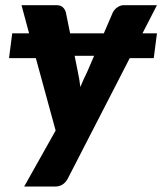

<svg xmlns="http://www.w3.org/2000/svg" viewBox="-20 -538 611 723"><path d="M516.5 -412.5H571L559 -319H468.5L235 135Q219 164.5 187 164.5H71L189.5 -46.5L115 -319H14L26 -412.5H89.5L61 -518.5H192Q208.5 -518.5 216.8 -510.5Q225 -502.5 228 -491.5L244 -412.5H371L405 -491.5Q411 -503 422.5 -510.8Q434 -518.5 446 -518.5H571ZM282.5 -210.5Q288.5 -225 295.2 -239.8Q302 -254.5 309 -269L334.5 -328H261L273 -268Q276 -253.5 278.5 -239.2Q281 -225 282.5 -210.5Z"/></svg>

Font: Lato Black
Style: Italic
Weight: 900
Italic angle: -7°
Designer: Lukasz Dziedzic
Foundry: tyPoland Lukasz Dziedzic
Version: Version 2.007; 2014-02-27